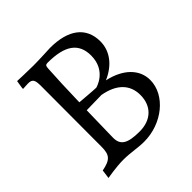

<svg xmlns="http://www.w3.org/2000/svg" viewBox="-172 -785 940 940"><g transform="rotate(-45 298.5 -314.5)"><path d="M172 0C223 0 263 10 307 10C433 10 542 -79 542 -183C542 -257 484 -314 387 -335C461 -367 503 -423 503 -489C503 -587 433 -641 306 -641C306 -641 225 -637 188 -637C150 -637 77 -640 77 -640L70 -596L72 -592C72 -592 94 -594 106 -594C136 -594 143 -583 143 -540L142 -120C142 -64 126 -46 64 -34L58 12C58 12 122 0 172 0ZM219 -351C221 -434 224 -510 228 -575C229 -593 232 -598 246 -598C366 -598 422 -558 422 -472C422 -365 328 -343 328 -343C313 -343 219 -351 219 -351ZM217 -298 321 -300C410 -284 456 -237 456 -165C456 -89 407 -41 327 -41C244 -41 213 -60 213 -111Z"/></g></svg>

Font: Alegreya SC
Style: Regular
Weight: 400
Designer: Juan Pablo del Peral
Foundry: Huerta Tipografica
Version: Version 2.007;PS 002.007;hotconv 1.0.88;makeotf.lib2.5.64775